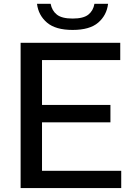

<svg xmlns="http://www.w3.org/2000/svg" viewBox="-20 -958 680 978"><path d="M85 0V-740H592.5V-652H194V-423.5H542.5V-335H194V-88H597.5V0ZM350 -805.5Q263 -805.5 219.2 -843Q175.5 -880.5 168.5 -938.5H238Q244.5 -903.5 269.8 -883.5Q295 -863.5 350 -863.5Q405 -863.5 430 -883.5Q455 -903.5 461 -938.5H530.5Q523.5 -880 480.2 -842.8Q437 -805.5 350 -805.5Z"/></svg>

Font: Encode Sans SemiExpanded SemiExpanded Medium
Style: Regular
Weight: 500
Width: 6
Designer: Multiple Designers
Foundry: Impallari Type
Version: Version 3.000; ttfautohint (v1.8.3) -l 8 -r 50 -G 200 -x 14 